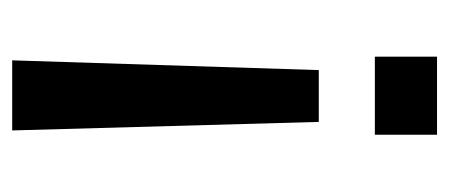

<svg xmlns="http://www.w3.org/2000/svg" viewBox="-231 -506 737 315"><g transform="rotate(-90 137.5 -348.5)"><path d="M95 -194 81 -697H196L180 -194ZM74 0V-102H202V0Z"/></g></svg>

Font: Ruda SemiBold
Style: Regular
Weight: 600
Designer: Mariela Monsalve and Angelina Sanchez
Foundry: Mariela Monsalve and Angelina Sanchez
Version: Version 2.001